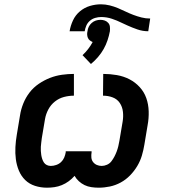

<svg xmlns="http://www.w3.org/2000/svg" viewBox="-20 -863 790 891"><path d="M198 8Q169 8 142.5 -0.5Q116 -9 97 -27.5Q78 -46 67.5 -71.5Q57 -97 53.5 -124.5Q50 -152 51.5 -180.5Q53 -209 58 -238L73 -328Q77 -355 88 -382.5Q99 -410 117 -433.5Q135 -457 160 -474Q185 -491 212 -501.5Q239 -512 267.5 -516Q296 -520 323 -520V-419Q300 -419 277 -413Q254 -407 235 -392Q216 -377 204.5 -355.5Q193 -334 189 -311L174 -222Q173 -212 171.5 -202Q170 -192 169.5 -182Q169 -172 169.5 -162.5Q170 -153 171.5 -143.5Q173 -134 176 -125Q179 -116 184 -108.5Q189 -101 197.5 -97Q206 -93 216 -93Q228 -93 241 -97.5Q254 -102 263.5 -111Q273 -120 278 -132Q283 -144 285 -156V-161H405V-156Q403 -144 404 -132Q405 -120 412 -111Q419 -102 429.5 -97.5Q440 -93 452 -93Q464 -93 476.5 -98.5Q489 -104 497 -114.5Q505 -125 511 -136.5Q517 -148 521.5 -160Q526 -172 529 -184.5Q532 -197 534 -209L549 -298Q553 -321 550.5 -344Q548 -367 536 -385Q524 -403 503 -411Q482 -419 458 -419L459 -520Q491 -520 522.5 -514.5Q554 -509 581 -495Q608 -481 628.5 -458.5Q649 -436 659 -407.5Q669 -379 670 -346.5Q671 -314 665 -282L650 -192Q646 -167 638.5 -141.5Q631 -116 617 -92.5Q603 -69 583.5 -49Q564 -29 540 -16Q516 -3 490 2.5Q464 8 438 8Q421 8 404 5.5Q387 3 372.5 -4Q358 -11 346 -22Q334 -33 326 -47Q314 -33 299 -22Q284 -11 267 -4Q250 3 232.5 5.5Q215 8 198 8ZM303 -718Q307 -743 318.5 -768Q330 -793 351 -810.5Q372 -828 397.5 -835.5Q423 -843 448 -843Q469 -843 489 -838Q509 -833 527 -825.5Q545 -818 562.5 -809.5Q580 -801 598.5 -794Q617 -787 636.5 -782Q656 -777 677 -777L668 -718Q642 -718 617.5 -726.5Q593 -735 571 -745L545 -757Q523 -768 499 -776Q475 -784 449 -784Q436 -784 422 -780Q408 -776 397 -766.5Q386 -757 380.5 -744Q375 -731 373 -718ZM402 -566 363 -607Q377 -620 389 -635.5Q401 -651 410 -668Q403 -671 397 -675.5Q391 -680 388 -687Q385 -694 384.5 -702Q384 -710 386 -718Q387 -729 392 -739Q397 -749 405.5 -756.5Q414 -764 424.5 -767.5Q435 -771 446 -771Q457 -771 466.5 -767.5Q476 -764 482.5 -756.5Q489 -749 490 -739Q491 -729 490 -718Q486 -697 479 -676Q472 -655 461 -635.5Q450 -616 435 -598.5Q420 -581 402 -566Z"/></svg>

Font: Iosevka Aile
Style: Bold Italic
Weight: 700
Italic angle: -9°
Designer: Belleve Invis
Foundry: Belleve Invis
Version: Version 28.0.1; ttfautohint (v1.8.4)